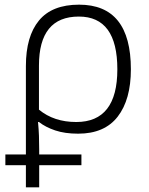

<svg xmlns="http://www.w3.org/2000/svg" viewBox="-20 -563 640 823"><path d="M147 -93V-282Q147 -492 318 -492Q483 -492 483 -266Q483 -40 307 -40Q211 -40 147 -93ZM329 145V99H148V77Q148 47 147 19.5Q146 -8 143 -40H147Q175 -18 216.5 -4Q258 10 315 10Q428 10 484.5 -63Q541 -136 541 -266Q541 -543 319 -543Q203 -543 147 -475Q91 -407 91 -280V99H3V145H91V240H148V145Z"/></svg>

Font: Noto Sans Mono UI Light
Style: Regular
Weight: 300
Designer: Monotype Design team
Foundry: Monotype Imaging Inc.
Version: 1.000